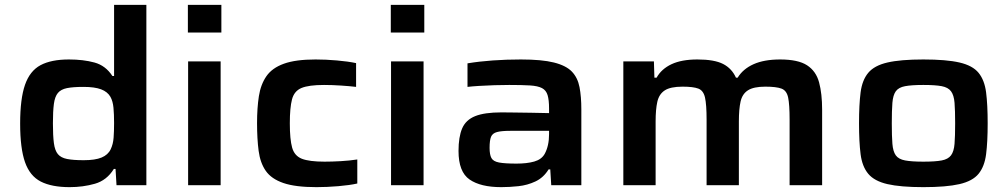

<svg xmlns="http://www.w3.org/2000/svg" viewBox="-20 -763 4153 791"><path d="M267 8Q193 8 148 -15Q103 -38 83 -95Q63 -152 63 -254Q63 -356 83 -413.5Q103 -471 147 -494.5Q191 -518 264 -518Q323 -518 369 -505.5Q415 -493 443 -450H450V-743H583V0H460L456 -67H449Q420 -20 371 -6Q322 8 267 8ZM325 -103Q372 -103 398.5 -114Q425 -125 436 -148Q446 -169 448 -195.5Q450 -222 450 -256Q450 -292 447.5 -319Q445 -346 435 -364Q423 -385 396.5 -395Q370 -405 324 -405Q281 -405 256 -400Q231 -395 218.5 -380Q206 -365 202 -335Q198 -305 198 -255Q198 -204 202 -173.5Q206 -143 218.5 -128Q231 -113 256.5 -108Q282 -103 325 -103Z M754 -629V-743H892V-629ZM755 0V-510H889V0Z M1284 8Q1197 8 1147.5 -9Q1098 -26 1075 -59Q1052 -92 1045.5 -141.5Q1039 -191 1039 -256Q1039 -318 1046.5 -366.5Q1054 -415 1077.5 -449Q1101 -483 1149.5 -500.5Q1198 -518 1280 -518Q1322 -518 1368 -514Q1414 -510 1447 -503V-405Q1423 -408 1385.5 -410.5Q1348 -413 1315 -413Q1252 -413 1222 -400.5Q1192 -388 1183 -353.5Q1174 -319 1174 -255Q1174 -189 1183.5 -155Q1193 -121 1223.5 -109Q1254 -97 1317 -97Q1347 -97 1383 -99Q1419 -101 1452 -106V-7Q1421 0 1374 4Q1327 8 1284 8Z M1590 -629V-743H1728V-629ZM1591 0V-510H1725V0Z M2045 8Q1960 8 1914.5 -23.5Q1869 -55 1869 -141Q1869 -199 1884 -234Q1899 -269 1937.5 -284.5Q1976 -300 2046 -300Q2060 -300 2094 -299.5Q2128 -299 2168.5 -298.5Q2209 -298 2242 -297V-316Q2242 -351 2236 -371Q2230 -391 2213 -400Q2196 -409 2163.5 -411Q2131 -413 2078 -413Q2051 -413 2017 -412Q1983 -411 1952.5 -409Q1922 -407 1906 -405V-502Q1954 -510 2010 -514Q2066 -518 2126 -518Q2212 -518 2262 -505.5Q2312 -493 2336 -468Q2360 -443 2367.5 -404Q2375 -365 2375 -312V0H2251L2247 -65H2240Q2219 -31 2186 -15.5Q2153 0 2116 4Q2079 8 2045 8ZM2108 -89Q2151 -89 2181 -97.5Q2211 -106 2224 -129Q2242 -162 2242 -210V-224H2082Q2046 -224 2027.5 -219Q2009 -214 2003 -199.5Q1997 -185 1997 -154Q1997 -126 2004.5 -112Q2012 -98 2036 -93.5Q2060 -89 2108 -89Z M2548 0V-510H2674L2676 -443H2685Q2705 -479 2746.5 -498.5Q2788 -518 2853 -518Q2923 -518 2959 -499.5Q2995 -481 3012 -443H3019Q3041 -479 3084.5 -498.5Q3128 -518 3194 -518Q3268 -518 3305 -494Q3342 -470 3354.5 -423.5Q3367 -377 3367 -311V0H3233V-270Q3233 -332 3227 -361Q3221 -390 3199.5 -398Q3178 -406 3133 -406Q3085 -406 3061.5 -391Q3038 -376 3031 -344.5Q3024 -313 3024 -263V0H2891V-270Q2891 -332 2884.5 -361Q2878 -390 2857 -398Q2836 -406 2792 -406Q2742 -406 2718.5 -390.5Q2695 -375 2688 -343.5Q2681 -312 2681 -263V0Z M3784 8Q3690 8 3636 -4.5Q3582 -17 3557 -47Q3532 -77 3525.5 -127.5Q3519 -178 3519 -255Q3519 -332 3525.5 -382.5Q3532 -433 3557 -463Q3582 -493 3636 -505.5Q3690 -518 3784 -518Q3879 -518 3933 -505.5Q3987 -493 4011.5 -463Q4036 -433 4042.5 -382.5Q4049 -332 4049 -255Q4049 -178 4042.5 -127.5Q4036 -77 4011.5 -47Q3987 -17 3933 -4.5Q3879 8 3784 8ZM3784 -97Q3833 -97 3859.5 -102Q3886 -107 3898 -123Q3910 -139 3912.5 -170.5Q3915 -202 3915 -255Q3915 -308 3912.5 -339.5Q3910 -371 3898 -387Q3886 -403 3859.5 -408Q3833 -413 3784 -413Q3736 -413 3709 -408Q3682 -403 3670.5 -387Q3659 -371 3656.5 -339.5Q3654 -308 3654 -255Q3654 -202 3656.5 -170.5Q3659 -139 3670.5 -123Q3682 -107 3709 -102Q3736 -97 3784 -97Z"/></svg>

Font: Saira Expanded SemiBold
Style: Regular
Weight: 600
Width: 7
Designer: Hector Gatti with collaboration of the Omnibus-Type team
Foundry: Omnibus-Type
Version: Version 1.100; ttfautohint (v1.8.3)